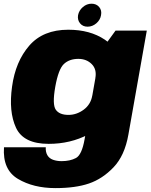

<svg xmlns="http://www.w3.org/2000/svg" viewBox="-42 -754 796 1011"><path d="M250 236.5Q355.5 236.5 426.5 212.2Q497.5 188 556 126.8Q614.5 65.5 634 -45L731 -593H566.5L484.5 -480L403.5 -21Q389 61.5 358 78Q327 94.5 282.5 94.5Q257 94.5 237 87.2Q217 80 207.2 62.8Q197.5 45.5 199 21.5H-21Q-29 139.5 52.5 188Q134 236.5 250 236.5ZM214 3.5Q328.5 3.5 422.8 -45.8Q517 -95 528.5 -161L444 -251.5Q436 -204 398.8 -176.5Q361.5 -149 318.5 -149Q271 -149 251.8 -176.2Q232.5 -203.5 249 -297Q265.5 -389.5 294.2 -416.8Q323 -444 370.5 -444Q413.5 -444 441 -416.5Q468.5 -389 460 -342.5L575.5 -427Q587.5 -493 509.8 -545.2Q432 -597.5 317.5 -597.5Q185 -597.5 112.2 -513.8Q39.5 -430 21.5 -298Q3 -166.5 42.2 -81.5Q81.5 3.5 214 3.5ZM419 -613.5Q444.5 -613.5 465.2 -631.2Q486 -649 490 -674Q495 -699.5 480.2 -717Q465.5 -734.5 440 -734.5Q415 -734.5 394.5 -717Q374 -699.5 369 -674Q365 -649 379.5 -631.2Q394 -613.5 419 -613.5Z"/></svg>

Font: Anybody UltraCondensed Thin Black
Style: Italic
Weight: 900
Italic angle: -10°
Version: Version 1.111